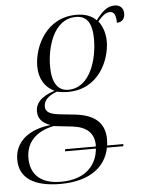

<svg xmlns="http://www.w3.org/2000/svg" viewBox="-95 -619 673 903"><g transform="rotate(-5 241.5 -167.0)"><path d="M154 240C297 240 370 175 386 89H463L465 79H388C389 69 390 59 390 50C390 -29 341 -69 250 -79L175 -87C135 -92 112 -102 112 -129C112 -157 131 -177 174 -194C186 -191 207 -188 227 -188C374 -188 429 -324 429 -409C429 -454 413 -486 398 -506C419 -531 436 -545 455 -545C476 -545 484 -527 484 -492C512 -492 522 -512 522 -533C522 -557 507 -574 480 -574C443 -574 418 -548 391 -512C368 -535 337 -546 297 -546C155 -546 93 -414 93 -320C93 -260 121 -219 164 -199C94 -177 73 -143 73 -110C73 -81 87 -55 131 -40C33 -30 -39 21 -39 109C-39 196 30 240 154 240ZM229 -198C181 -198 153 -236 153 -315C153 -404 188 -536 294 -536C341 -536 370 -508 370 -424C370 -330 333 -198 229 -198ZM188 89H334C328 162 278 230 157 230C54 230 14 176 14 106C14 32 61 -17 145 -34L234 -24C299 -16 335 15 335 73C334 78 334 79 334 79H190Z"/></g></svg>

Font: Noto Serif Display SemiCondensed Light
Style: Italic
Weight: 300
Width: 4
Italic angle: -12°
Designer: Monotype Design Team
Foundry: Monotype Imaging Inc.
Version: Version 2.009